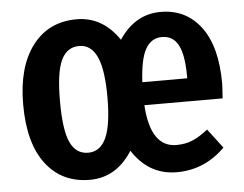

<svg xmlns="http://www.w3.org/2000/svg" viewBox="-45 -597 845 665"><g transform="rotate(-5 378.0 -264.0)"><path d="M724 -226H452Q461 -79 551 -79Q582 -79 607 -89.5Q632 -100 661 -123L712 -56Q641 15 544 15Q447 15 390 -73Q334 15 242 15Q145 15 89.5 -57.5Q34 -130 34 -265Q34 -395 90 -469Q146 -543 244 -543Q334 -543 391 -459Q447 -543 536 -543Q624 -543 675.5 -474.5Q727 -406 727 -277Q727 -268 724 -226ZM608 -313Q608 -386 590 -421Q572 -456 533 -456Q496 -456 476 -421Q456 -386 452 -306H608ZM327 -265Q327 -361 306.5 -405.5Q286 -450 245 -450Q202 -450 182 -407.5Q162 -365 162 -265Q162 -164 182 -121.5Q202 -79 244 -79Q286 -79 306.5 -123.5Q327 -168 327 -265Z"/></g></svg>

Font: Fira Sans Extra Condensed Medium
Style: Regular
Weight: 500
Width: 1
Designer: Carrois Corporate & Edenspiekermann AG
Foundry: Carrois Corporate GbR & Edenspiekermann AG
Version: Version 4.203